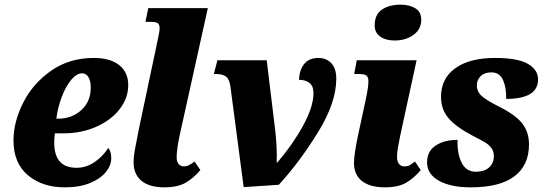

<svg xmlns="http://www.w3.org/2000/svg" viewBox="-20 -795 2347 825"><path d="M38 -192Q38 -271 79.5 -353.5Q121 -436 199.5 -491Q278 -546 383 -546Q453 -546 492 -515.5Q531 -485 531 -429Q531 -374 494.5 -326.5Q458 -279 394 -250.5Q330 -222 252 -222H216Q213 -204 213 -182Q213 -74 309 -74Q351 -74 387 -99Q423 -124 445 -159Q458 -146 458 -115Q458 -85 435.5 -56.5Q413 -28 368 -9Q323 10 258 10Q162 10 100 -42Q38 -94 38 -192ZM229 -285Q289 -285 329.5 -322Q370 -359 370 -419Q370 -447 360 -463.5Q350 -480 333 -480Q309 -480 285.5 -451.5Q262 -423 245 -377.5Q228 -332 222 -285Z M554 -98Q554 -120 559 -149Q564 -178 577 -242L657 -620Q666 -661 666 -674Q666 -688 659 -694.5Q652 -701 630 -701H605L617 -760H873L751 -209Q739 -150 739 -120Q739 -101 747.5 -90.5Q756 -80 771 -80Q781 -80 790.5 -84.5Q800 -89 816 -101L841 -64Q811 -29 777 -9.5Q743 10 686 10Q622 10 588 -18Q554 -46 554 -98Z M970 -424Q966 -454 951.5 -465.5Q937 -477 909 -477H899L914 -536H1126L1162 -240Q1171 -164 1169 -97H1172Q1238 -174 1282.5 -255.5Q1327 -337 1327 -395Q1327 -425 1310 -438.5Q1293 -452 1265 -452Q1266 -494 1287 -520Q1308 -546 1348 -546Q1382 -546 1403.5 -523.5Q1425 -501 1425 -457Q1425 -354 1346 -226Q1267 -98 1178 -1L1027 9Z M1590 -686Q1590 -733 1621.5 -754Q1653 -775 1701 -775Q1739 -775 1764.5 -759.5Q1790 -744 1790 -710Q1790 -669 1756.5 -645Q1723 -621 1676 -621Q1638 -621 1614 -637.5Q1590 -654 1590 -686ZM1501 -95Q1501 -134 1522 -230L1553 -374Q1563 -422 1563 -446Q1563 -464 1554.5 -470.5Q1546 -477 1522 -477H1502L1513 -536H1770L1699 -209Q1693 -180 1689.5 -158.5Q1686 -137 1686 -120Q1686 -101 1694.5 -90.5Q1703 -80 1718 -80Q1731 -80 1739.5 -84.5Q1748 -89 1763 -101L1788 -64Q1758 -29 1724.5 -9.5Q1691 10 1634 10Q1570 10 1535.5 -17Q1501 -44 1501 -95Z M1815 -97Q1815 -145 1852 -169.5Q1889 -194 1946 -194Q1944 -135 1963.5 -96Q1983 -57 2025 -57Q2060 -57 2081 -75Q2102 -93 2102 -124Q2102 -145 2091.5 -159Q2081 -173 2065.5 -182.5Q2050 -192 2007 -214Q1939 -250 1907 -287.5Q1875 -325 1875 -379Q1875 -458 1936.5 -502Q1998 -546 2107 -546Q2205 -546 2248.5 -520.5Q2292 -495 2292 -454Q2292 -370 2155 -370Q2156 -418 2141.5 -451Q2127 -484 2092 -484Q2062 -484 2045.5 -468Q2029 -452 2029 -428Q2029 -400 2051.5 -381Q2074 -362 2124 -337Q2196 -301 2224.5 -264Q2253 -227 2253 -174Q2253 -85 2190.5 -37.5Q2128 10 2002 10Q1917 10 1866 -18.5Q1815 -47 1815 -97Z"/></svg>

Font: Noto Serif NarrowBlack
Style: Italic
Weight: 900
Width: 4
Italic angle: -12°
Designer: Monotype Design Team
Foundry: Monotype Imaging Inc.
Version: Version 1.001